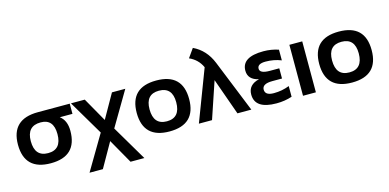

<svg xmlns="http://www.w3.org/2000/svg" viewBox="-81 -1204 3779 1866"><g transform="rotate(-15 1808.5 -271.0)"><path d="M293 -102.5Q427.2 -102.5 427.2 -258.3Q427.2 -410.2 297.9 -410.2Q158.7 -410.2 158.7 -258.3Q158.7 -102.5 293 -102.5ZM29.3 -256.3Q29.3 -512.7 297.9 -512.7H618.7V-410.2H491.2Q556.6 -361.8 556.6 -256.3Q556.6 -0.5 293 -0.5Q30.3 -0.5 29.3 -256.3Z M837.4 -163.6 630.9 -512.7H770L906.7 -271.5L1043.5 -512.7H1177.7L974.1 -167.5L1182.6 185.5H1043.5L904.3 -59.6L765.1 185.5H630.9Z M1487.8 -102.5Q1622.1 -102.5 1622.1 -258.3Q1622.1 -410.2 1487.8 -410.2Q1353.5 -410.2 1353.5 -258.3Q1353.5 -102.5 1487.8 -102.5ZM1224.1 -256.3Q1224.1 -512.7 1487.8 -512.7Q1751.5 -512.7 1751.5 -256.3Q1751.5 -0.5 1487.8 -0.5Q1225.1 -0.5 1224.1 -256.3Z M1977.1 -515.6Q1938 -600.6 1852.1 -638.2L1914.6 -726.6Q2039.1 -667.5 2095.7 -527.8L2308.6 0H2168.9L2037.6 -369.1L1913.1 0H1780.8Z M2718.8 -385.7Q2645.5 -415 2562.5 -415Q2479.5 -415 2479.5 -365.2Q2479.5 -317.4 2579.6 -317.4H2674.8V-214.8H2578.1Q2474.6 -214.8 2474.6 -156.2Q2474.6 -97.7 2562.5 -97.7Q2645.5 -97.7 2718.8 -127V-19.5Q2645.5 4.9 2562.5 4.9Q2345.2 4.9 2345.2 -141.6Q2345.2 -239.3 2456.5 -266.1Q2350.1 -290 2350.1 -379.9Q2350.1 -517.6 2567.4 -517.6Q2645.5 -517.6 2718.8 -493.2Z M2958 -512.7V0H2828.6V-512.7Z M3324.2 -102.5Q3458.5 -102.5 3458.5 -258.3Q3458.5 -410.2 3324.2 -410.2Q3189.9 -410.2 3189.9 -258.3Q3189.9 -102.5 3324.2 -102.5ZM3060.5 -256.3Q3060.5 -512.7 3324.2 -512.7Q3587.9 -512.7 3587.9 -256.3Q3587.9 -0.5 3324.2 -0.5Q3061.5 -0.5 3060.5 -256.3Z"/></g></svg>

Font: SansationBold
Style: Bold
Weight: 700
Designer: Bernd Montag
Version: Version 1.301